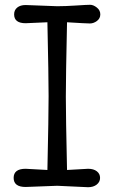

<svg xmlns="http://www.w3.org/2000/svg" viewBox="-20 -776 476 802"><path d="M260 -66 348 -71Q371 -71 384.5 -60.5Q398 -50 398 -33Q398 -16 384 -5Q370 6 348 6L219 0L87 5Q37 5 37 -33Q37 -71 87 -71Q98 -71 178 -66Q183 -291 183 -374.5Q183 -458 178 -683Q90 -679 87 -679Q39 -679 39 -716Q39 -734 52 -744.5Q65 -755 87 -755L219 -750Q253 -750 298 -753Q343 -756 356.5 -756Q370 -756 384.5 -744.5Q399 -733 399 -716Q399 -699 385 -688.5Q371 -678 355.5 -678Q340 -678 260 -683Q255 -453 255 -372Q255 -291 260 -66Z"/></svg>

Font: Delius
Style: Regular
Weight: 400
Designer: Natalia Raices
Foundry: Natalia Raices
Version: Version 1.001